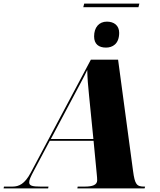

<svg xmlns="http://www.w3.org/2000/svg" viewBox="-77 -1045 885 1065"><path d="M385 -1005H691L696 -1025H390ZM511 -781C546 -781 584 -800 584 -863C584 -904 555 -925 516 -925C472 -925 445 -893 445 -843C445 -800 471 -781 511 -781ZM-57 0H190L192 -10H148C102 -10 85 -15 85 -33C85 -47 91 -61 113 -102L199 -264H442L460 -76C461 -65 462 -56 462 -45C462 -19 436 -10 393 -10H354L352 0H725L728 -10H723C681 -10 671 -22 661 -97L578 -714H427L94 -88C60 -24 28 -10 -8 -10H-55ZM338 -524C370 -585 389 -618 407 -657C408 -609 411 -574 417 -515L441 -274H205Z"/></svg>

Font: Noto Serif Display Black
Style: Italic
Weight: 900
Italic angle: -12°
Designer: Monotype Design Team
Foundry: Monotype Imaging Inc.
Version: Version 2.009